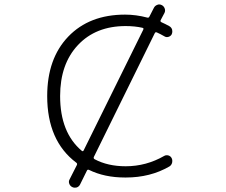

<svg xmlns="http://www.w3.org/2000/svg" viewBox="-20 -830 1040 884"><path d="M702.1 -680.7Q695.3 -683.6 692.4 -676.8L412.1 -107.4Q409.2 -100.6 416 -96.7Q476.6 -64.5 558.6 -64.5Q653.3 -64.5 736.3 -112.3Q745.1 -117.2 755.4 -114.3Q765.6 -111.3 770.5 -101.6Q773.4 -95.7 773.4 -88.9Q773.4 -85 772.5 -81.1Q769.5 -69.3 759.8 -63.5Q671.9 -12.7 559.6 -12.7Q557.6 -12.7 555.7 -12.7Q460.9 -12.7 389.6 -47.9Q382.8 -50.8 379.9 -43.9L348.6 19.5Q343.8 29.3 333 33.2Q329.1 34.2 324.2 34.2Q318.4 34.2 312.5 31.2Q302.7 26.4 298.8 15.6Q294.9 4.9 300.8 -4.9L334 -70.3Q336.9 -77.1 331.1 -81.1Q197.3 -181.6 197.3 -387.7Q197.3 -560.5 294.4 -661.6Q391.6 -762.7 555.7 -762.7Q606.4 -762.7 658.2 -749Q665 -747.1 668 -753.9L688.5 -793.9Q693.4 -803.7 704.1 -807.6Q708 -809.6 712.9 -809.6Q718.8 -809.6 724.6 -806.6Q734.4 -801.8 738.3 -791Q742.2 -780.3 737.3 -770.5L719.7 -737.3Q716.8 -730.5 723.6 -727.5Q739.3 -720.7 758.8 -710Q769.5 -704.1 772.5 -693.4Q773.4 -689.5 773.4 -684.6Q773.4 -678.7 770.5 -671.9Q765.6 -663.1 755.4 -660.2Q745.1 -657.2 736.3 -663.1Q717.8 -673.8 702.1 -680.7ZM558.6 -710Q420.9 -710 338.9 -622.6Q256.8 -535.2 256.8 -387.7Q256.8 -219.7 356.4 -135.7Q359.4 -133.8 361.3 -133.8Q363.3 -133.8 365.2 -137.7L639.6 -693.4Q640.6 -695.3 640.6 -697.3Q640.6 -701.2 635.7 -702.1Q600.6 -710 558.6 -710Z"/></svg>

Font: Rounded Mgen+ 1mn light
Style: Regular
Weight: 200
Designer: [Source Han Sans]
Ryoko NISHIZUKA  (kana & ideographs); Paul D. Hunt (Latin, Greek & Cyrillic); Wenlong ZHANG  (bopomofo
Version: Version 1.059.20150602